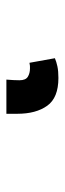

<svg xmlns="http://www.w3.org/2000/svg" viewBox="177 -162 201 595"><g transform="rotate(-90 277.5 135.5)"><path d="M333.4 216Q271.9 216 247.2 181.2Q222.4 146.5 222.4 88.6V54.8H328.3Q327.3 65.3 326.8 76.7Q326.3 88 326.3 95.4Q326.3 114.5 337.1 121.2Q347.8 127.9 363.4 127.9Q367.6 127.9 370.9 127.8Q374.1 127.7 380.4 126.3L394.6 205.1Q384 209.7 369.3 212.9Q354.7 216 333.4 216Z"/></g></svg>

Font: Source Sans Variable
Style: Regular
Weight: 200
Designer: Paul D. Hunt
Foundry: Adobe Systems Incorporated
Version: Version 3.006;hotconv 1.0.111;makeotfexe 2.5.65597